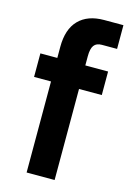

<svg xmlns="http://www.w3.org/2000/svg" viewBox="-123 -871 623 931"><g transform="rotate(15 188.5 -406.0)"><path d="M23.4 -457V-575.2H108.4V-630.9Q108.4 -719.7 153.3 -765.6Q198.2 -811.5 280.3 -811.5H377V-692.4H300.8Q273.4 -692.4 261.2 -675.8Q249 -659.2 249 -621.1V-575.2H363.3V-457H249V0H108.4V-457Z"/></g></svg>

Font: Gothic A1 ExtraBold
Style: Regular
Weight: 800
Designer: HanYang I&C Co.,Ltd.
Foundry: HanYang I&C Co.,Ltd.
Version: Version 2.50